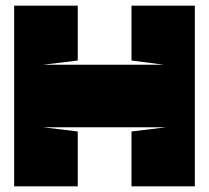

<svg xmlns="http://www.w3.org/2000/svg" viewBox="-20 -659 739 679"><path d="M30 -639V0H255V-194L132 -209H568L445 -194V0H669V-639H445V-445L560 -430H132L255 -445V-639H30Z"/></svg>

Font: Banana Brick
Style: Regular
Weight: 400
Designer: artmaker
Foundry: artmaker
Version: Version 4.000 2011 initial release